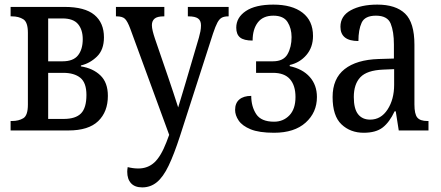

<svg xmlns="http://www.w3.org/2000/svg" viewBox="-20 -566 1912 833"><path d="M26 0V-41H32Q61 -41 81 -53Q101 -65 101 -112V-424Q101 -470 81 -482.5Q61 -495 32 -495H26V-536H260Q348 -536 389.5 -501.5Q431 -467 431 -404Q431 -350 400.5 -320.5Q370 -291 331 -282V-278Q383 -270 415.5 -239Q448 -208 448 -150Q448 -81 406 -40.5Q364 0 277 0ZM189 -300H251Q298 -300 318.5 -326Q339 -352 339 -396Q339 -437 318.5 -461.5Q298 -486 251 -486H189ZM189 -50H256Q308 -50 331.5 -74Q355 -98 355 -154Q355 -207 328.5 -228.5Q302 -250 254 -250H189Z M597 247Q565 247 548.5 229Q532 211 532 179Q532 171 534 159Q546 162 557.5 163.5Q569 165 580 165Q621 165 649.5 139Q678 113 702 51L714 19L545 -442Q533 -474 522 -484.5Q511 -495 486 -495H483V-536H693V-495H690Q662 -495 650.5 -485Q639 -475 639 -457Q639 -446 642.5 -431.5Q646 -417 652 -399L710 -230Q722 -194 732 -164.5Q742 -135 753 -100Q763 -133 770 -156Q777 -179 785 -206L843 -403Q847 -417 849.5 -430Q852 -443 852 -456Q852 -477 839 -486Q826 -495 798 -495H795V-536H972V-495H970Q953 -495 942.5 -489.5Q932 -484 923.5 -468.5Q915 -453 904 -420L761 24Q735 104 711.5 153Q688 202 660.5 224.5Q633 247 597 247Z M1169 10Q1104 10 1067.5 -5Q1031 -20 1015.5 -43Q1000 -66 1000 -89Q1000 -119 1018.5 -134.5Q1037 -150 1070 -150Q1070 -104 1091.5 -71Q1113 -38 1169 -38Q1209 -38 1235.5 -65.5Q1262 -93 1262 -145Q1262 -195 1238 -222.5Q1214 -250 1164 -250H1091V-300H1164Q1210 -300 1227.5 -331Q1245 -362 1245 -405Q1245 -443 1227.5 -470.5Q1210 -498 1166 -498Q1121 -498 1098.5 -468.5Q1076 -439 1076 -390Q1038 -390 1021.5 -403.5Q1005 -417 1005 -446Q1005 -490 1046.5 -518Q1088 -546 1166 -546Q1247 -546 1292.5 -511Q1338 -476 1338 -410Q1338 -361 1309.5 -327.5Q1281 -294 1237 -284V-279Q1293 -267 1324 -232Q1355 -197 1355 -145Q1355 -78 1306 -34Q1257 10 1169 10Z M1558 10Q1500 10 1461.5 -26.5Q1423 -63 1423 -145Q1423 -225 1475 -266Q1527 -307 1623 -310L1689 -312V-373Q1689 -429 1675 -463.5Q1661 -498 1611 -498Q1563 -498 1549 -467.5Q1535 -437 1535 -388Q1457 -388 1457 -450Q1457 -497 1502 -521.5Q1547 -546 1617 -546Q1697 -546 1737.5 -507Q1778 -468 1778 -372V-113Q1778 -71 1790.5 -56Q1803 -41 1834 -41H1839V0H1710L1697 -83H1692Q1670 -36 1640.5 -13Q1611 10 1558 10ZM1586 -47Q1633 -47 1661.5 -91Q1690 -135 1690 -198V-266L1642 -264Q1572 -261 1543.5 -231Q1515 -201 1515 -145Q1515 -94 1533.5 -70.5Q1552 -47 1586 -47Z"/></svg>

Font: Noto Serif Condensed
Style: Regular
Weight: 400
Width: 3
Designer: Monotype Design Team
Foundry: Monotype Imaging Inc.
Version: Version 2.013; ttfautohint (v1.8.4.7-5d5b)